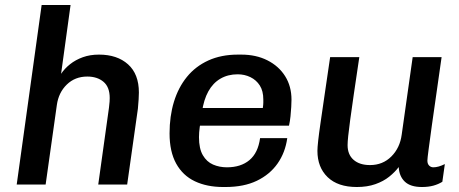

<svg xmlns="http://www.w3.org/2000/svg" viewBox="-20 -740 1840 770"><path d="M47 0 147 -720H263L225 -444Q239 -465 261 -482.5Q283 -500 312 -510.5Q341 -521 377 -521Q450 -521 493.5 -482Q537 -443 537 -369Q537 -359 536 -342Q535 -325 533 -304L490 0H374L417 -308Q419 -322 419.5 -332.5Q420 -343 420 -347Q420 -391 395 -412Q370 -433 330 -433Q281 -433 248 -401Q215 -369 208 -319L163 0Z M875 10Q810 10 761.5 -13Q713 -36 686.5 -84Q660 -132 660 -205Q660 -274 677.5 -331.5Q695 -389 729.5 -431.5Q764 -474 815.5 -497.5Q867 -521 934 -521H948Q1007 -521 1052.5 -498Q1098 -475 1123.5 -434.5Q1149 -394 1149 -340Q1149 -329 1148 -311Q1147 -293 1145 -273.5Q1143 -254 1139 -236H731L788 -275Q784 -252 781 -230Q778 -208 778 -190Q778 -144 793.5 -117.5Q809 -91 834.5 -80Q860 -69 890 -69Q946 -69 980.5 -98Q1015 -127 1023 -186H1132Q1124 -128 1093 -84Q1062 -40 1010 -15Q958 10 884 10ZM790 -291 741 -307H1034Q1036 -321 1036 -328Q1036 -335 1036 -341Q1036 -375 1022 -397Q1008 -419 984.5 -430.5Q961 -442 933 -442Q894 -442 864 -424.5Q834 -407 815.5 -373.5Q797 -340 790 -291Z M1411 10Q1335 10 1294 -29.5Q1253 -69 1253 -135Q1253 -148 1256 -175.5Q1259 -203 1265.5 -247.5Q1272 -292 1281.5 -357.5Q1291 -423 1304 -511H1421Q1408 -424 1399 -362.5Q1390 -301 1384.5 -260Q1379 -219 1376.5 -195Q1374 -171 1374 -158Q1374 -120 1398 -99Q1422 -78 1464 -78Q1515 -78 1549.5 -112.5Q1584 -147 1591 -200L1635 -511H1751Q1741 -438 1730.5 -367Q1720 -296 1712 -237.5Q1704 -179 1699 -141.5Q1694 -104 1694 -96Q1694 -83 1701 -76Q1708 -69 1718 -69Q1738 -69 1764 -82L1754 -11Q1738 -1 1718 4.5Q1698 10 1672 10Q1626 10 1603.5 -11.5Q1581 -33 1579 -70Q1564 -50 1541 -31.5Q1518 -13 1485.5 -1.5Q1453 10 1411 10Z"/></svg>

Font: Chivo Mono Medium
Style: Italic
Weight: 500
Italic angle: -8.05°
Monospace: yes
Designer: Hector Gatti
Foundry: Omnibus-Type
Version: Version 1.008